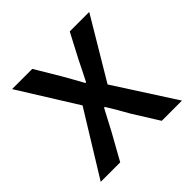

<svg xmlns="http://www.w3.org/2000/svg" viewBox="-133 -610 732 732"><g transform="rotate(-45 233.0 -244.5)"><path d="M14 0 171 -255 25 -489H134L193 -390Q204 -370 216 -349.5Q228 -329 239 -308H243Q254 -329 264 -349.5Q274 -370 284 -390L336 -489H441L295 -244L452 0H343L278 -104Q266 -126 253 -148Q240 -170 227 -191H223Q212 -170 200.5 -148.5Q189 -127 177 -104L119 0Z"/></g></svg>

Font: Assistant ExtraLight SemiBold
Style: Regular
Weight: 600
Version: Version 3.000